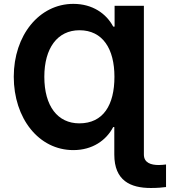

<svg xmlns="http://www.w3.org/2000/svg" viewBox="-20 -757 869 982"><path d="M355.1 10.7C452.8 10.7 523.4 -39.1 558.9 -107.2H564.6V33.4C564.6 167.3 647.7 204.5 751.1 204.5C785.2 204.5 811.4 202.1 829.2 199.6V84.2C817.1 85.6 804.7 87 791.9 87C752.5 87 715.9 76 715.9 33.4V-727.3H566.1V-621.1H558.9C523.8 -687.1 453.8 -737.2 355.1 -737.2C180 -737.2 50.4 -575.6 50.4 -364.7C50.4 -152 177.9 10.7 355.1 10.7ZM386.4 -602.3C505.7 -602.3 565.3 -506.7 565.3 -364.3C565.3 -220.2 508.5 -126.1 385.7 -126.1C275.2 -126.1 206.7 -213.8 206.7 -364.3C206.7 -510.3 273.4 -602.3 386.4 -602.3Z"/></svg>

Font: Inter-Hewn
Style: Bold
Weight: 700
Designer: Rasmus Andersson
Foundry: rsms
Version: Version 3.012;git-f93a4a705